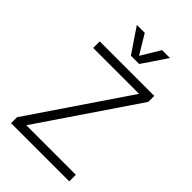

<svg xmlns="http://www.w3.org/2000/svg" viewBox="-269 -1018 1115 1115"><g transform="rotate(45 288.5 -460.0)"><path d="M51 -49 456 -646H79V-700H527V-651L122 -54H529V0H51ZM164 -920H229L300 -802L371 -920H436L334 -769H266Z"/></g></svg>

Font: Moderustic Light
Style: Regular
Weight: 300
Designer: Tural Alisoy
Foundry: TAFT Foundry
Version: Version 2.120